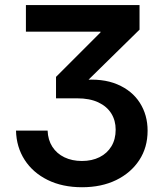

<svg xmlns="http://www.w3.org/2000/svg" viewBox="-20 -748 660 778"><path d="M312.5 10.7Q232.9 10.7 173.1 -18.8Q113.3 -48.3 79.8 -100.3Q46.4 -152.3 44.9 -218.8H172.9Q174.3 -181.2 192.1 -153.3Q210 -125.5 241 -110.6Q272 -95.7 312 -95.7Q352.5 -95.7 383.3 -111.1Q414.1 -126.5 431.4 -155Q448.7 -183.6 448.7 -222.7Q448.7 -259.8 430.9 -288.3Q413.1 -316.9 378.2 -333.3Q343.3 -349.6 292.5 -349.6H207V-436.5L387.2 -616.7V-619.6H85V-727.5H545.4V-627.9L309.6 -396.5V-423.3Q395.5 -431.6 455.3 -406.2Q515.1 -380.9 546.6 -331.5Q578.1 -282.2 578.1 -218.3Q578.1 -150.4 544.2 -98.9Q510.3 -47.4 450.7 -18.3Q391.1 10.7 312.5 10.7Z"/></svg>

Font: Inter 24pt SemiBold
Style: Regular
Weight: 600
Designer: Rasmus Andersson
Foundry: rsms
Version: Version 4.001;git-66647c0bb